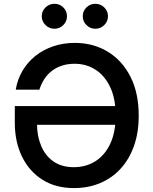

<svg xmlns="http://www.w3.org/2000/svg" viewBox="-20 -958 787 988"><path d="M360.4 9.8Q266.1 9.8 198 -33.4Q129.9 -76.7 93 -152.6Q56.2 -228.5 56.2 -327.1V-412.1H606.9V-315.9H141.6L170.4 -321.3Q170.4 -258.3 191.7 -207.5Q212.9 -156.7 255.1 -127.2Q297.4 -97.7 359.9 -97.7Q422.9 -97.7 471.4 -128.7Q520 -159.7 547.6 -219Q575.2 -278.3 575.2 -363.8Q575.2 -449.2 547.6 -508.5Q520 -567.9 472.2 -598.9Q424.3 -629.9 363.8 -629.9Q329.1 -629.9 300 -620.6Q271 -611.3 248 -594Q225.1 -576.7 208.7 -552Q192.4 -527.3 182.6 -496.6H61Q69.8 -549.8 95.9 -594Q122.1 -638.2 162.1 -670.2Q202.1 -702.1 253.9 -719.7Q305.7 -737.3 364.7 -737.3Q459.5 -737.3 533.9 -692.4Q608.4 -647.5 651.1 -563.7Q693.8 -480 693.8 -362.8Q693.8 -276.4 669.7 -207.8Q645.5 -139.2 601.3 -90.6Q557.1 -42 495.8 -16.1Q434.6 9.8 360.4 9.8ZM470.7 -810.1Q443.8 -810.1 424.8 -829.1Q405.8 -848.1 405.8 -874.5Q405.8 -900.9 424.8 -919.7Q443.8 -938.5 470.7 -938.5Q497.6 -938.5 516.6 -919.7Q535.6 -900.9 535.6 -874.5Q535.6 -848.1 516.6 -829.1Q497.6 -810.1 470.7 -810.1ZM260.3 -810.1Q233.4 -810.1 214.1 -829.1Q194.8 -848.1 194.8 -874.5Q194.8 -900.9 214.1 -919.7Q233.4 -938.5 260.3 -938.5Q287.1 -938.5 305.9 -919.7Q324.7 -900.9 324.7 -874.5Q324.7 -848.1 305.9 -829.1Q287.1 -810.1 260.3 -810.1Z"/></svg>

Font: Inter
Style: 540
Weight: 540
Designer: Rasmus Andersson
Foundry: rsms
Version: Version 4.001;git-66647c0bb